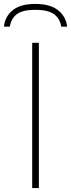

<svg xmlns="http://www.w3.org/2000/svg" viewBox="-56 -958 362 978"><path d="M108 0V-740H142V0ZM124 -938Q199.5 -938 240 -905.8Q280.5 -873.5 286 -822H256Q249.5 -863.5 219 -885.8Q188.5 -908 124 -908Q59.5 -908 30 -885.8Q0.5 -863.5 -6 -822H-36Q-30.5 -874.5 9 -906.2Q48.5 -938 124 -938Z"/></svg>

Font: Encode Sans Expanded Thin
Style: Regular
Weight: 250
Width: 7
Designer: Multiple Designers
Foundry: Impallari Type
Version: Version 2.000